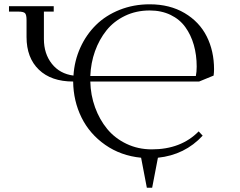

<svg xmlns="http://www.w3.org/2000/svg" viewBox="-20 -731 1121 897"><path d="M22 -676.8V-702.1H231V-676.8H185.1V-548.8Q185.1 -480 222.2 -433.1Q259.3 -386.2 323.2 -377.9Q327.6 -447.3 355.2 -508.3Q382.8 -569.3 428.5 -614.3Q474.1 -659.2 539.1 -685.1Q604 -710.9 679.2 -710.9Q773.4 -710.9 842.5 -669.9Q911.6 -628.9 945.8 -560.8Q980 -492.7 980 -407.2Q980 -393.6 978 -377.9L910.2 -350.1H401.9Q403.3 -286.6 424.1 -229.5Q444.8 -172.4 480.7 -128.7Q516.6 -85 570.8 -59.1Q625 -33.2 689 -33.2Q825.7 -33.2 908.2 -117.2L926.8 -97.2Q843.8 -7.3 717.8 5.9L690.9 146H666L639.2 5.9Q544.4 -3.4 471.7 -54.2Q398.9 -105 360.8 -182.1Q322.8 -259.3 321.8 -350.1Q219.2 -350.1 161.6 -405.5Q104 -460.9 104 -558.1V-637.2Q104 -662.1 96.9 -669.4Q89.8 -676.8 64.9 -676.8ZM401.9 -376H895Q898.9 -395 898.9 -419.9Q898.9 -474.1 885.5 -521Q872.1 -567.9 845.9 -604.2Q819.8 -640.6 776.9 -661.4Q733.9 -682.1 679.2 -682.1Q616.2 -682.1 564 -657Q511.7 -631.8 477.5 -589.1Q443.4 -546.4 423.8 -491.7Q404.3 -437 401.9 -376Z"/></svg>

Font: Dihjauti S
Style: Regular
Weight: 400
Designer: T. Christopher White
Version: Version 3.0.0